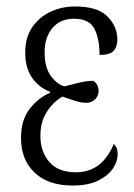

<svg xmlns="http://www.w3.org/2000/svg" viewBox="-20 -564 414 594"><path d="M205 10Q129 10 87 -30Q45 -70 45 -137Q45 -193 72 -227.5Q99 -262 135 -277V-280Q99 -294 78.5 -324.5Q58 -355 58 -401Q58 -448 79.5 -479.5Q101 -511 136 -527.5Q171 -544 212 -544Q282 -544 312.5 -513Q343 -482 343 -442Q343 -419 331.5 -406.5Q320 -394 288 -394Q288 -444 272 -475Q256 -506 209 -506Q166 -506 142 -477Q118 -448 118 -402Q118 -354 138.5 -327.5Q159 -301 180 -297Q203 -303 226 -308.5Q249 -314 269 -314Q274 -311 279.5 -303Q285 -295 285 -282Q285 -268 274.5 -257Q264 -246 246 -246Q232 -246 215.5 -251Q199 -256 174 -265Q161 -259 145 -243.5Q129 -228 117 -203.5Q105 -179 105 -143Q105 -95 132.5 -63Q160 -31 215 -31Q296 -31 332 -119Q336 -115 340 -107.5Q344 -100 344 -87Q344 -65 329.5 -43Q315 -21 284 -5.5Q253 10 205 10Z"/></svg>

Font: Noto Serif ExtraCondensed Light
Style: Regular
Weight: 300
Width: 2
Designer: Monotype Design Team
Foundry: Monotype Imaging Inc.
Version: Version 2.014; ttfautohint (v1.8.4.7-5d5b)